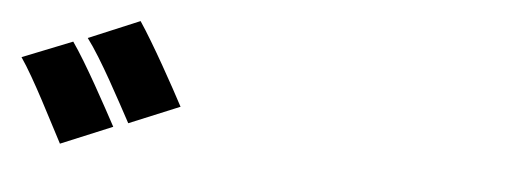

<svg xmlns="http://www.w3.org/2000/svg" viewBox="-31 -924 1063 394"><g transform="rotate(5 500.0 -726.5)"><path d="M111 -805 8 -764C37 -722 78 -639 102 -594L208 -638C187 -677 140 -764 111 -805ZM245 -859 140 -815C171 -774 214 -692 238 -648L342 -691C322 -729 274 -816 245 -859Z"/></g></svg>

Font: Noto Sans JP Black
Style: Regular
Weight: 900
Designer: Ryoko NISHIZUKA 西塚涼子 (kana, bopomofo & ideographs); Paul D. Hunt (Latin, Greek & Cyrillic); Sandoll Communications 산돌커뮤니
Foundry: Adobe
Version: Version 2.002;hotconv 1.0.116;makeotfexe 2.5.65601